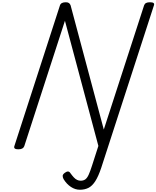

<svg xmlns="http://www.w3.org/2000/svg" viewBox="-20 -1308 1385 1700"><path d="M877 176Q851 254 823.5 296.5Q796 339 763 355.5Q730 372 687 372Q646 372 608 347Q570 322 543 278Q535 263 535 249.5Q535 236 554 222Q570 210 582.5 210.5Q595 211 604 226Q620 248 634 263Q648 278 663 285Q678 292 694 292Q719 292 735.5 280Q752 268 765.5 238Q779 208 795 158L851 -16L555 -1124L195 -14Q190 0 177 7Q164 14 142 14Q98 14 107 -14L511 -1261Q516 -1275 529 -1281.5Q542 -1288 563 -1288Q581 -1288 590.5 -1281Q600 -1274 605 -1261L899 -161L1256 -1261Q1261 -1275 1273.5 -1281.5Q1286 -1288 1308 -1288Q1353 -1288 1343 -1261Z"/></svg>

Font: Playwrite NL
Style: Regular
Weight: 400
Designer: Veronika Burian, José Scaglione
Foundry: TypeTogether
Version: Version 1.002